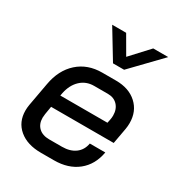

<svg xmlns="http://www.w3.org/2000/svg" viewBox="-178 -863 917 988"><g transform="rotate(30 280.5 -369.0)"><path d="M34 -141Q34 -157 37 -175L62 -313Q78 -404 135.5 -455.5Q193 -507 279 -507H361Q438 -507 484.5 -464.5Q531 -422 531 -352Q531 -335 528 -317L511 -223H139L131 -175Q129 -159 129 -153Q129 -116 151.5 -94.5Q174 -73 214 -73H290Q338 -73 368.5 -95.5Q399 -118 406 -159H498Q484 -80 429 -36Q374 8 289 8H212Q130 8 82 -32.5Q34 -73 34 -141ZM431 -297 435 -316Q438 -330 438 -343Q438 -381 416.5 -404Q395 -427 359 -427H277Q230 -427 197.5 -396.5Q165 -366 154 -313L151 -297ZM200 -746H283L345 -639L444 -746H533L369 -576H303Z"/></g></svg>

Font: Bai Jamjuree Medium
Style: Italic
Weight: 500
Italic angle: -10°
Version: Version 1.000; ttfautohint (v1.6)